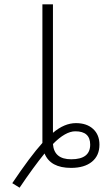

<svg xmlns="http://www.w3.org/2000/svg" viewBox="-20 -770 490 892"><path d="M177 -106V-115V-750H226V-153Q279 -198 333 -198Q383 -198 412.5 -171Q442 -144 442 -98Q442 -47 407 -18.5Q372 10 310 10Q214 10 187 -57Q135 7 71 102L37 81Q121 -44 177 -106ZM226 -101Q231 -30 311 -30Q399 -30 399 -98Q399 -160 330 -160Q284 -160 226 -101Z"/></svg>

Font: Mplus 1p Light
Style: Regular
Weight: 300
Version: Version 1.061